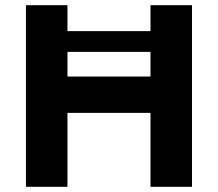

<svg xmlns="http://www.w3.org/2000/svg" viewBox="-20 -720 840 740"><path d="M560 -285H240V0H80V-700H240V-600H560V-700H720V0H560ZM560 -425V-520H240V-425Z"/></svg>

Font: Goli Bold
Style: Regular
Weight: 700
Designer: jaikishan Patel
Foundry: MagicType
Version: Version 1.000